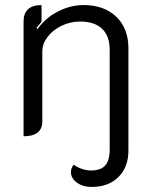

<svg xmlns="http://www.w3.org/2000/svg" viewBox="-20 -529 590 758"><path d="M73 -443Q73 -509 144 -509V-443Q140 -439 124 -419L128 -414Q159 -458 208.5 -483.5Q258 -509 310 -509Q391 -509 439 -463Q487 -417 487 -338V65Q487 131 447.5 170Q408 209 342 209Q307 209 283.5 192Q260 175 260 150Q260 135 271 121Q284 131 302.5 137.5Q321 144 339 144Q378 144 395.5 124Q413 104 413 61V-333Q413 -387 383 -415.5Q353 -444 296 -444Q258 -444 223.5 -427.5Q189 -411 168 -383.5Q147 -356 147 -326V-50Q147 9 73 9Z"/></svg>

Font: K2D Light
Style: Regular
Weight: 300
Designer: Katatrad Aksorn Co.,Ltd.
Foundry: Cadson Demak Co.,Ltd.
Version: Version 1.000; ttfautohint (v1.6)